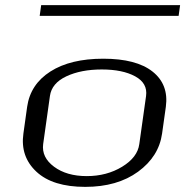

<svg xmlns="http://www.w3.org/2000/svg" viewBox="-20 -729 723 749"><path d="M523.4 -167 549.8 -354.5Q556.6 -404.3 507.3 -431.2Q458 -458 377 -458Q295.9 -458 238.8 -431.2Q181.6 -404.3 174.8 -354.5L148.4 -167Q141.6 -115.2 190.9 -78.6Q240.2 -42 318.4 -42Q396.5 -42 456.5 -78.6Q516.6 -115.2 523.4 -167ZM612.3 -208Q599.6 -118.2 518.6 -59.1Q437.5 0 312.5 0Q185.5 0 122.1 -59.1Q58.6 -118.2 71.3 -208L85.9 -312.5Q98.6 -400.4 176.8 -450.2Q254.9 -500 382.8 -500Q511.7 -500 575.2 -449.7Q638.7 -399.4 627 -312.5ZM682.6 -709 676.8 -667H134.8L140.6 -709Z"/></svg>

Font: okolaks
Style: RegularItalic
Weight: 500
Italic angle: -8°
Version: Version 000.6.0